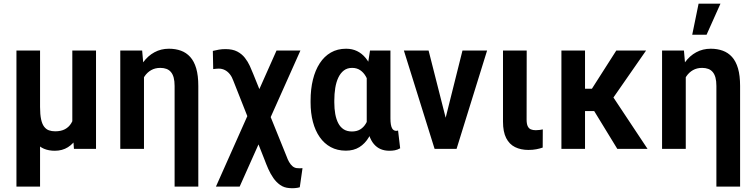

<svg xmlns="http://www.w3.org/2000/svg" viewBox="-20 -800 4054 1032"><path d="M368.7 -528.3H496.1V0H377.4L368.7 -122.1ZM385.7 -245.6 435.1 -246.6Q435.1 -190.9 425.3 -144Q415.5 -97.2 395.5 -62.5Q375.5 -27.8 345.2 -8.8Q314.9 10.3 274.4 10.3Q241.7 10.3 216.3 -0.5Q190.9 -11.2 172.1 -34.7Q153.3 -58.1 140.1 -94.7L125.5 -225.1H195.3Q195.3 -184.6 200.9 -158.7Q206.5 -132.8 217.5 -118.7Q228.5 -104.5 243.4 -99.4Q258.3 -94.2 276.4 -94.2Q308.1 -94.2 329.1 -105.5Q350.1 -116.7 362.5 -137Q375 -157.2 380.4 -185.1Q385.7 -212.9 385.7 -245.6ZM68.4 -528.3H195.3V203.1H68.4Z M753.9 -415.5V0H626.5V-528.3H744.1ZM729 -281.7 697.8 -280.8Q697.8 -336.9 711.2 -383.8Q724.6 -430.7 749.8 -465.3Q774.9 -500 810.1 -519Q845.2 -538.1 888.2 -538.1Q923.3 -538.1 952.4 -527.6Q981.4 -517.1 1002.4 -493.9Q1023.4 -470.7 1034.7 -432.4Q1045.9 -394 1045.9 -337.9V203.1H918.5V-337.9Q918.5 -364.3 913.6 -382.6Q908.7 -400.9 898.9 -412.6Q889.2 -424.3 874.8 -429.7Q860.4 -435.1 841.8 -435.1Q814 -435.1 792.7 -423.1Q771.5 -411.1 757.3 -390.1Q743.2 -369.1 736.1 -341.6Q729 -314 729 -281.7Z M1594.7 -528.3 1268.1 203.1H1140.6L1466.3 -528.3ZM1191.9 -536.1Q1230.5 -536.1 1255.4 -522.9Q1280.3 -509.8 1296.4 -489Q1312.5 -468.3 1322.8 -445.6Q1333 -422.9 1340.8 -403.3L1520 39.6Q1525.9 56.6 1533.7 70.3Q1541.5 84 1551.5 92.8Q1561.5 101.6 1574.2 103.5Q1580.1 104.5 1589.8 104.5Q1599.6 104.5 1606 104L1591.3 206.5Q1580.1 210 1564.7 211.2Q1549.3 212.4 1535.2 210.9Q1506.8 209 1485.8 194.1Q1464.8 179.2 1449.2 156.7Q1433.6 134.3 1422.1 108.2Q1410.6 82 1401.4 57.1L1233.9 -366.7Q1227.1 -386.2 1215.6 -400.9Q1204.1 -415.5 1189 -423.3Q1173.8 -431.2 1155.8 -431.2Q1150.4 -431.2 1141.1 -430.4Q1131.8 -429.7 1126 -428.7L1124 -526.4Q1140.1 -530.3 1156.5 -533.2Q1172.9 -536.1 1191.9 -536.1Z M1649.4 -249V-259.3Q1649.4 -320.8 1661.9 -371.6Q1674.3 -422.4 1698.5 -459.7Q1722.7 -497.1 1758.3 -517.6Q1793.9 -538.1 1840.3 -538.1Q1873 -538.1 1899.2 -525.4Q1925.3 -512.7 1944.8 -489Q1964.4 -465.3 1978.3 -432.1Q1992.2 -398.9 2001 -358.4Q2009.8 -317.9 2014.2 -271V-247.1Q2008.3 -190.9 1995.8 -144Q1983.4 -97.2 1962.6 -62.5Q1941.9 -27.8 1911.4 -9Q1880.9 9.8 1839.4 9.8Q1793 9.8 1757.8 -9.3Q1722.7 -28.3 1698.5 -63Q1674.3 -97.7 1661.9 -145Q1649.4 -192.4 1649.4 -249ZM1776.9 -259.3V-249Q1776.9 -215.8 1782 -187.5Q1787.1 -159.2 1798.1 -137.9Q1809.1 -116.7 1827.1 -105Q1845.2 -93.3 1871.6 -93.3Q1897.5 -93.3 1915.8 -104.2Q1934.1 -115.2 1946 -135Q1958 -154.8 1965.3 -181.6Q1972.7 -208.5 1976.6 -239.3V-274.4Q1973.1 -308.1 1966.1 -337.4Q1959 -366.7 1946.8 -388.4Q1934.6 -410.2 1916.3 -422.6Q1897.9 -435.1 1872.6 -435.1Q1846.2 -435.1 1828.1 -421.1Q1810.1 -407.2 1798.6 -383.1Q1787.1 -358.9 1782 -327.1Q1776.9 -295.4 1776.9 -259.3ZM1968.8 -528.3H2078.6V-164.1Q2078.6 -144.5 2080.8 -131.6Q2083 -118.7 2087.2 -110.8Q2091.3 -103 2097.2 -99.9Q2103 -96.7 2109.9 -96.7Q2113.3 -96.7 2115.5 -97.4Q2117.7 -98.1 2119.6 -98.6L2130.9 -2.9Q2115.7 5.4 2102.3 7.8Q2088.9 10.3 2072.8 10.3Q2046.9 10.3 2026.1 1.5Q2005.4 -7.3 1989.7 -25.6Q1974.1 -43.9 1964.4 -72.3Q1954.6 -100.6 1951.2 -140.1V-415Z M2358.4 -99.1 2465.8 -528.3H2598.1L2434.1 0H2353ZM2283.7 -528.3 2393.1 -97.7 2397 0H2315.9L2150.9 -528.3Z M2683.6 -528.3H2811L2810.5 -157.7Q2810.5 -134.3 2816.4 -121.8Q2822.3 -109.4 2833.3 -104.7Q2844.2 -100.1 2859.9 -100.1Q2871.1 -100.1 2881.1 -101.6Q2891.1 -103 2897.5 -104.5L2897 -6.8Q2881.8 -1.5 2863 2.2Q2844.2 5.9 2819.8 5.9Q2779.3 5.9 2748.5 -9.3Q2717.8 -24.4 2700.7 -57.9Q2683.6 -91.3 2683.6 -146.5Z M3124.5 -528.3V0H2997.6V-528.3ZM3452.6 -528.3 3226.6 -203.1H3099.1L3082.5 -323.2H3161.6L3292.5 -528.3ZM3297.9 0 3159.7 -226.1 3265.6 -293.5 3460.4 0Z M3666 -415.5V0H3538.6V-528.3H3656.2ZM3641.1 -281.7 3609.9 -280.8Q3609.9 -336.9 3623.3 -383.8Q3636.7 -430.7 3661.9 -465.3Q3687 -500 3722.2 -519Q3757.3 -538.1 3800.3 -538.1Q3835.4 -538.1 3864.5 -527.6Q3893.6 -517.1 3914.6 -493.9Q3935.5 -470.7 3946.8 -432.4Q3958 -394 3958 -337.9V203.1H3830.6V-337.9Q3830.6 -364.3 3825.7 -382.6Q3820.8 -400.9 3811 -412.6Q3801.3 -424.3 3786.9 -429.7Q3772.5 -435.1 3753.9 -435.1Q3726.1 -435.1 3704.8 -423.1Q3683.6 -411.1 3669.4 -390.1Q3655.3 -369.1 3648.2 -341.6Q3641.1 -314 3641.1 -281.7ZM3700.7 -613.3 3734.9 -780.3H3852.5L3777.8 -613.3Z"/></svg>

Font: Roboto SemiCondensed SemiBold
Style: Regular
Weight: 600
Width: 4
Designer: Christian Robertson
Foundry: Google
Version: Version 3.009; 2024